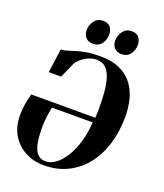

<svg xmlns="http://www.w3.org/2000/svg" viewBox="-172 -1080 1025 1203"><g transform="rotate(20 340.0 -479.0)"><path d="M95 -548.5 117 -708Q137 -708 158.8 -714.8Q180.5 -721.5 208.5 -730.5Q236.5 -739.5 274.5 -746Q312.5 -752.5 364 -752.5Q446 -752.5 500 -726.5Q554 -700.5 585 -657Q616 -613.5 628.8 -559.8Q641.5 -506 641.5 -450.5Q641.5 -350 615.5 -265.8Q589.5 -181.5 540 -119.2Q490.5 -57 420.5 -23Q350.5 11 262 11Q197 11 141.5 -17.8Q86 -46.5 52 -101.2Q18 -156 18 -234Q18 -277 25.5 -318.2Q33 -359.5 40.5 -379.5H466.5Q467 -385.5 467.5 -395Q468 -404.5 468.5 -415.5Q469 -426.5 469 -436Q469 -486.5 465.8 -537.2Q462.5 -588 451.2 -630.5Q440 -673 416.2 -698.8Q392.5 -724.5 351.5 -724.5Q323 -724.5 296.8 -712.5Q270.5 -700.5 251 -683.2Q231.5 -666 222.5 -650L177.5 -548.5ZM461.5 -346.5H190Q184 -319.5 179 -281.8Q174 -244 174 -217.5Q174 -180.5 176.8 -144.8Q179.5 -109 188.8 -80Q198 -51 216.2 -33.8Q234.5 -16.5 265 -16.5Q311 -16.5 353.5 -58.2Q396 -100 425.5 -174.2Q455 -248.5 461.5 -346.5ZM293.5 -810Q262 -810 245 -828.8Q228 -847.5 228 -877Q228 -913 249 -940.2Q270 -967.5 305 -967.5Q339.5 -967.5 355 -947.5Q370.5 -927.5 370.5 -899.5Q370.5 -864.5 350.8 -837.2Q331 -810 293.5 -810ZM484 -810Q453 -810 435.8 -828.8Q418.5 -847.5 418.5 -877Q418.5 -913 439.8 -940.2Q461 -967.5 495.5 -967.5Q530 -967.5 545.8 -947.5Q561.5 -927.5 561.5 -899.5Q561.5 -864.5 541.5 -837.2Q521.5 -810 484 -810Z"/></g></svg>

Font: Merriweather 144pt ExtraBold
Style: Italic
Weight: 800
Italic angle: -7.8°
Version: Version 2.101